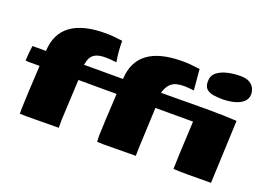

<svg xmlns="http://www.w3.org/2000/svg" viewBox="-110 -1070 1884 1361"><g transform="rotate(20 832.0 -390.0)"><path d="M1437.5 -585Q1398.9 -585 1366.7 -590.1Q1334.5 -595.2 1315.2 -613Q1295.9 -630.9 1295.9 -668.9Q1295.9 -712.9 1327.1 -737.8Q1358.4 -762.7 1405.5 -773.2Q1452.6 -783.7 1500.5 -783.7Q1548.3 -783.7 1573.2 -767.1Q1598.1 -750.5 1607.2 -728.5Q1616.2 -706.5 1616.2 -689.5Q1616.2 -650.4 1588.6 -627.4Q1561 -604.5 1520 -594.7Q1479 -585 1437.5 -585ZM168.5 3.9Q144 3.9 122.1 2.4V-41Q123 -82.5 127 -163.3Q130.9 -244.1 137.7 -363.8H49.3Q42.5 -363.8 31.2 -366.2Q32.2 -392.1 34.9 -420.2Q37.6 -448.2 42 -479H144Q155.8 -741.7 501 -741.7Q550.3 -741.7 627 -731.4Q627 -650.4 640.6 -574.2Q588.9 -580.1 558.6 -580.1Q510.7 -580.1 484.9 -567.6Q459 -555.2 447.5 -532.7Q436 -510.3 430.7 -479H725.1Q736.8 -741.7 1080.1 -741.7Q1134.3 -741.7 1210.9 -731.4L1224.6 -574.2Q1172.9 -580.1 1149.4 -580.1Q1123 -580.1 1096.2 -574.2Q1069.3 -568.4 1047.1 -546.9Q1024.9 -525.4 1011.7 -479L1352.1 -481Q1487.8 -481 1583 -475.1L1563 -0.5Q1354.5 2.4 1279.3 -2Q1279.3 -29.8 1283.2 -120.6Q1287.1 -211.4 1294.9 -364.7H1011.2Q998 -79.1 998 -60.5L996.6 2L749.5 3.9Q727.1 3.9 705.1 2.4L703.1 -41Q704.1 -82.5 708 -163.3Q711.9 -244.1 718.8 -363.8H650.4Q639.6 -363.8 608.6 -363.8Q577.6 -363.8 540.3 -364Q502.9 -364.3 472.2 -364.3Q441.4 -364.3 430.2 -364.3Q423.8 -221.7 419.7 -145.8Q415.5 -69.8 415.5 -60.5V2Z"/></g></svg>

Font: Seymour One
Style: Regular
Weight: 400
Designer: Vernon Adams
Foundry: Vernon Adams
Version: Version 1.100; ttfautohint (v1.8.4.7-5d5b);gftools[0.9.33]